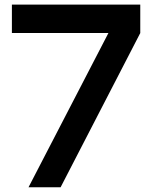

<svg xmlns="http://www.w3.org/2000/svg" viewBox="-20 -792 643 812"><path d="M100.6 0Q146.5 0 236.3 0Q348.6 -217.8 573.2 -652.3Q573.2 -692.4 573.2 -772.5Q391.6 -772.5 30.3 -772.5Q30.3 -732.4 30.3 -652.3Q166 -652.3 438.5 -652.3Q325.2 -434.6 100.6 0Z"/></svg>

Font: Seiden_Sans_Regular
Style: Regular
Weight: 400
Designer: Kevin Beronilla
Version: Version 1.0